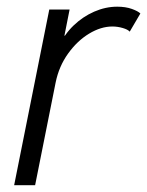

<svg xmlns="http://www.w3.org/2000/svg" viewBox="-20 -543 432 563"><path d="M21.5 0 124.5 -515.1H184.1L168.9 -438.5H178.7L154.3 -409.2Q168.9 -442.4 195.8 -468.3Q222.7 -494.1 256.1 -508.8Q289.6 -523.4 323.7 -523.4Q348.6 -523.4 366.7 -516.8Q384.8 -510.3 391.6 -503.4L360.4 -450.2Q355 -456.5 339.8 -460.9Q324.7 -465.3 309.6 -465.3Q275.9 -465.3 241.2 -444.3Q206.5 -423.3 179.7 -386Q152.8 -348.6 143.1 -300.8L83 0Z"/></svg>

Font: Reddit Sans Light
Style: Italic
Weight: 300
Italic angle: -11.25°
Designer: Stephen Hutchings
Version: Version 1.013